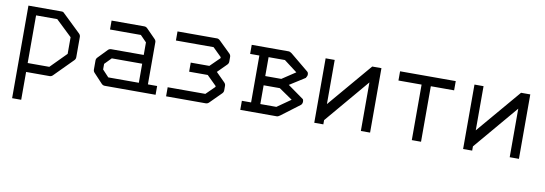

<svg xmlns="http://www.w3.org/2000/svg" viewBox="-50 -799 3545 1250"><g transform="rotate(10 1722.0 -173.5)"><path d="M57 -478H277Q286 -478 290 -474L413 -356Q422 -347 422 -335V-201Q422 -189 413 -180L293 -59Q284 -50 273 -50H117V134H57ZM117 -424V-109H260L363 -213V-323L257 -424Z M852 -108V-234H651L608 -190V-153L650 -108ZM912 -108H973V-50H637Q625 -50 616 -59L558 -121Q549 -130 549 -142V-202Q549 -214 558 -223L617 -284Q625 -292 638 -292H852V-375L811 -417H607V-476H823Q835 -476 844 -467L903 -407Q912 -398 912 -387Z M1042 -52V-112H1291L1348 -168V-174L1285 -236H1162V-296H1285L1348 -358V-365L1291 -421H1042V-481H1304Q1314 -481 1325 -470L1399 -398Q1408 -389 1408 -377V-346Q1408 -334 1399 -325L1340 -266L1399 -207Q1408 -198 1408 -186V-156Q1408 -144 1399 -135L1325 -61Q1316 -52 1304 -52Z M1594 -109V-419H1533V-479H1776Q1786 -479 1798 -470L1918 -371Q1926 -365.5 1926 -351Q1926 -341.5 1917 -328L1816 -264L1917 -192Q1926 -188.5 1926 -172Q1926 -159 1917 -150L1795 -58Q1783 -49 1774 -49H1533V-109ZM1762 -233H1655V-109H1761L1851 -172ZM1761 -294 1850 -353 1763 -419H1655V-294Z M2391 -50H2330V-371L2082 -78V-50H2022V-476H2082V-184L2330 -476H2391Z M2514 -477H2882V-416H2728V-49H2667V-416H2514Z M3375 -50H3314V-371L3066 -78V-50H3006V-476H3066V-184L3314 -476H3375Z"/></g></svg>

Font: IBM 3270 Semi-Condensed
Style: Condensed
Weight: 400
Monospace: yes
Version: Version 2.3.1